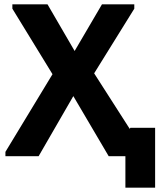

<svg xmlns="http://www.w3.org/2000/svg" viewBox="-20 -720 735 885"><path d="M5 -20 222 -378 37 -680V-700H199L324 -485L450 -700H599V-680L414 -382L578 -126L581 -131H695V145H558V0H481L318 -277L158 0H5Z"/></svg>

Font: Tilda Sans Extra Bold
Style: Regular
Weight: 800
Designer: ParaType Ltd
Foundry: ParaType Ltd
Version: Version 1.009